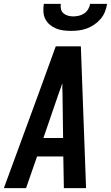

<svg xmlns="http://www.w3.org/2000/svg" viewBox="-39 -975 575 995"><path d="M-19 0 161 -490 250 -735H380L407 0H292L289 -164H153L96 0ZM186 -260H288L285 -490Q284 -504 284 -517.5Q284 -531 284 -544Q280 -531 275 -517.5Q270 -504 265 -490ZM329 -815Q309 -815 289 -817.5Q269 -820 251 -827.5Q233 -835 218.5 -847.5Q204 -860 195.5 -877Q187 -894 186 -914.5Q185 -935 188 -955H276Q274 -941 277 -927.5Q280 -914 290.5 -905.5Q301 -897 314 -893.5Q327 -890 341 -890Q355 -890 370 -893.5Q385 -897 397.5 -905.5Q410 -914 418 -927.5Q426 -941 428 -955H516Q513 -935 505 -914.5Q497 -894 482.5 -877Q468 -860 449.5 -847.5Q431 -835 411 -827.5Q391 -820 370 -817.5Q349 -815 329 -815Z"/></svg>

Font: Iosevka SS18
Style: Bold Italic
Weight: 700
Italic angle: -9°
Monospace: yes
Designer: Belleve Invis
Foundry: Belleve Invis
Version: Version 25.1.1; ttfautohint (v1.8.4)